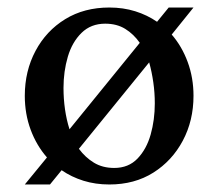

<svg xmlns="http://www.w3.org/2000/svg" viewBox="-20 -481 582 511"><path d="M46 10 105 -62Q77 -94 61.5 -136Q46 -178 46 -226Q46 -292 74.5 -345.5Q103 -399 153.5 -430Q204 -461 271 -461Q308 -461 340 -451Q372 -441 398 -423L429 -461H495L437 -389Q464 -358 479.5 -316Q495 -274 495 -226Q495 -160 466.5 -106.5Q438 -53 388 -21.5Q338 10 271 10Q234 10 202 0Q170 -10 144 -28L113 10ZM149 -247Q149 -218 153 -190Q157 -162 165 -137L352 -367Q336 -390 313.5 -404Q291 -418 260 -418Q222 -418 197 -393.5Q172 -369 160.5 -330Q149 -291 149 -247ZM284 -34Q322 -34 346 -59Q370 -84 381 -123Q392 -162 392 -206Q392 -234 388 -262Q384 -290 377 -315L190 -85Q207 -62 230 -48Q253 -34 284 -34Z"/></svg>

Font: Spectral Medium
Style: Regular
Weight: 500
Designer: Jean-Baptiste Levee
Foundry: Production Type
Version: Version 2.001